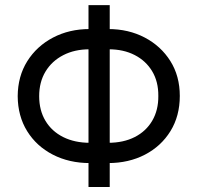

<svg xmlns="http://www.w3.org/2000/svg" viewBox="-20 -748 790 768"><path d="M412.1 -95.7H339.8Q256.8 -95.7 191.4 -129.4Q126 -163.1 88.6 -223.4Q51.3 -283.7 50.8 -363.3Q51.3 -442.9 89.1 -503.2Q127 -563.5 192.1 -597.7Q257.3 -631.8 337.9 -631.8H413.1Q494.1 -631.8 558.8 -597.9Q623.5 -564 661.4 -503.9Q699.2 -443.8 699.2 -364.3Q699.2 -284.2 661.9 -223.6Q624.5 -163.1 559.8 -129.4Q495.1 -95.7 412.1 -95.7ZM339.8 -176.8H412.1Q474.1 -176.8 519.3 -200Q564.5 -223.1 589.1 -265.4Q613.8 -307.6 613.3 -364.3Q613.8 -421.4 588.6 -463.1Q563.5 -504.9 518.8 -527.8Q474.1 -550.8 415 -550.8H337.9Q278.3 -550.8 232.9 -527.3Q187.5 -503.9 162.1 -461.9Q136.7 -419.9 136.7 -363.3Q136.7 -306.6 161.9 -264.6Q187 -222.7 232.9 -199.7Q278.8 -176.8 339.8 -176.8ZM418.9 -727.5V0H334V-727.5Z"/></svg>

Font: GitLab Sans
Style: Regular
Weight: 400
Designer: Rasmus Andersson
Foundry: Modifications by GitLab B.V., manufactured by rsms
Version: Version 4.000;git-c8fb6b7